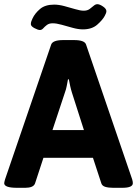

<svg xmlns="http://www.w3.org/2000/svg" viewBox="-20 -893 653 915"><path d="M170 -750Q161 -750 144 -759Q127 -768 127 -778Q127 -785 129.5 -792Q132 -799 135 -805Q146 -829 170.5 -850Q195 -871 238 -871Q260 -871 286.5 -864Q313 -857 338 -849.5Q363 -842 379 -842Q396 -842 407 -850Q418 -858 426.5 -865.5Q435 -873 444 -873Q455 -873 471 -862Q487 -851 487 -840Q487 -831 479 -817Q469 -798 443.5 -775.5Q418 -753 375 -753Q353 -753 326 -760.5Q299 -768 274 -775Q249 -782 231 -782Q214 -782 203.5 -774Q193 -766 186 -758Q179 -750 170 -750ZM61 2Q0 2 0 -20Q0 -24 1.5 -28.5Q3 -33 4 -38L224 -681Q232 -702 281 -702H333Q383 -702 390 -681L610 -38Q613 -28 613 -20Q613 2 563 2H519Q497 2 482 -2.5Q467 -7 463 -19L423 -141H187L147 -19Q143 -8 131 -3Q119 2 101 2ZM230 -273H380L323 -451Q318 -467 314.5 -483Q311 -499 308 -515H304Q301 -499 298 -483Q295 -467 289 -451Z"/></svg>

Font: Asap
Style: Bold
Weight: 700
Designer: Pablo Cosgaya
Foundry: Omnibus-Type
Version: Version 3.001; ttfautohint (v1.8.3)